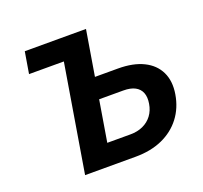

<svg xmlns="http://www.w3.org/2000/svg" viewBox="-125 -874 1080 1019"><g transform="rotate(-20 415.0 -364.0)"><path d="M92.3 -605.6 112.6 -727.5H372.7L352.4 -605.6ZM363.2 -472.1H545.9Q631.6 -472.1 689.1 -443.7Q746.6 -415.4 771.8 -363.1Q797 -310.8 785.2 -239.4Q773.1 -166 731.9 -112.2Q690.7 -58.4 625.3 -29.2Q559.8 0 474.1 0H188.5L309.1 -727.5H458.3L357.8 -120.9H488.1Q528.7 -120.9 559.8 -135.2Q591 -149.5 611.1 -176.2Q631.2 -202.9 637.2 -240Q643.2 -275.9 633.4 -301Q623.6 -326.1 598.4 -339.5Q573.2 -352.8 532.6 -352.8H343.7Z"/></g></svg>

Font: Inter Variable
Style: Italic
Weight: 400
Italic angle: -9.39999°
Designer: Rasmus Andersson
Foundry: rsms
Version: Version 4.001;git-9221beed3